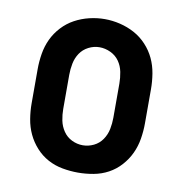

<svg xmlns="http://www.w3.org/2000/svg" viewBox="-66 -593 632 664"><g transform="rotate(10 250.0 -261.5)"><path d="M250 8Q223 8 195.5 3Q168 -2 144 -15Q120 -28 101.5 -48.5Q83 -69 71.5 -93.5Q60 -118 55.5 -145.5Q51 -173 51 -200V-320Q51 -347 55.5 -374.5Q60 -402 71.5 -426.5Q83 -451 102 -471.5Q121 -492 145 -505Q169 -518 196 -524.5Q223 -531 250 -531Q277 -531 304 -524.5Q331 -518 355 -505Q379 -492 398 -471.5Q417 -451 428.5 -426.5Q440 -402 444.5 -374.5Q449 -347 449 -320V-200Q449 -173 444.5 -145.5Q440 -118 428.5 -93.5Q417 -69 398.5 -48.5Q380 -28 356 -15Q332 -2 304.5 3Q277 8 250 8ZM250 -88Q270 -88 288.5 -97Q307 -106 318.5 -123Q330 -140 334 -160Q338 -180 338 -200V-320Q338 -340 334 -360.5Q330 -381 318.5 -397.5Q307 -414 288 -423Q269 -432 249 -432Q229 -432 210.5 -422.5Q192 -413 181 -396.5Q170 -380 166 -360Q162 -340 162 -320V-200Q162 -180 166 -160Q170 -140 181.5 -123Q193 -106 211.5 -97Q230 -88 250 -88Z"/></g></svg>

Font: Zed Mono
Style: Bold
Weight: 700
Monospace: yes
Designer: Belleve Invis
Foundry: Belleve Invis
Version: Version 1.0.0; ttfautohint (v1.8.4)